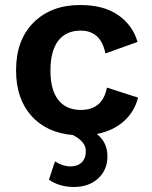

<svg xmlns="http://www.w3.org/2000/svg" viewBox="-20 -530 604 765"><path d="M530 -141Q516 -85 473.5 -47Q431 -9 366 4Q408 37 408 93Q408 147 371 181Q334 215 274 215Q217 215 175 186L199 113Q230 133 262 133Q289 133 305.5 117Q322 101 322 72Q322 34 270 8Q165 -1 104.5 -69Q44 -137 44 -250Q44 -371 114 -440.5Q184 -510 299 -510Q394 -510 451.5 -469.5Q509 -429 528 -363L400 -317Q382 -408 301 -408Q243 -408 212 -367.5Q181 -327 181 -249Q181 -171 212.5 -131.5Q244 -92 302 -92Q389 -92 406 -181Z"/></svg>

Font: Elaine Sans SemiBold
Style: Regular
Weight: 600
Designer: Wei Huang
Foundry: Wei Huang
Version: Version 2.001;December 24, 2019;FontCreator 12.0.0.2547 64-b